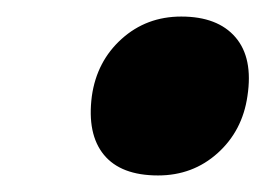

<svg xmlns="http://www.w3.org/2000/svg" viewBox="-20 -465 321 232"><path d="M171 -253Q126 -253 105.5 -278Q85 -303 91 -349Q97 -391 127 -418Q157 -445 199 -445Q243 -445 264.5 -420Q286 -395 279 -349Q273 -307 243 -280Q213 -253 171 -253Z"/></svg>

Font: Lexend ExtBd
Style: Italic
Weight: 800
Italic angle: -8.13011°
Designer: Bonnie Shaver-Troup, Thomas Jockin
Foundry: Lexend
Version: Version 1.007